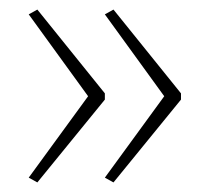

<svg xmlns="http://www.w3.org/2000/svg" viewBox="-20 -479 437 401"><path d="M358 -271V-284L217 -459L199 -449L323 -278L199 -108L217 -98ZM199 -271V-284L58 -459L40 -449L164 -278L40 -108L58 -98Z"/></svg>

Font: Noto Sans Devanagari ExtraCondensed Thin
Style: Regular
Weight: 100
Width: 2
Designer: Jelle Bosma - Monotype Design Team
Foundry: Monotype Imaging Inc.
Version: Version 2.004